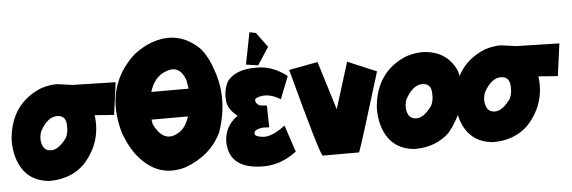

<svg xmlns="http://www.w3.org/2000/svg" viewBox="-57 -866 3124 1049"><g transform="rotate(-5 1504.5 -341.5)"><path d="M264.2 -515.1Q284.7 -512.7 348.6 -503.4L585 -497.6L561 -320.3L455.1 -328.1Q475.1 -176.8 369.1 -63Q294.4 8.3 178.7 8.3Q43.5 -2.4 3.4 -135.7Q-9.3 -178.7 -8.8 -233.4Q6.3 -431.6 178.2 -501Q223.6 -515.1 264.2 -515.1ZM148.9 -215.3Q155.8 -157.7 201.7 -157.7Q244.1 -157.7 287.1 -218.3Q301.8 -244.6 299.8 -283.7Q299.8 -341.3 249.5 -341.3Q197.8 -341.3 156.2 -265.6Q147.5 -240.2 148.9 -215.3Z M762.2 -276.9 767.1 -250Q814.9 -153.8 885.3 -183.1Q938.5 -202.6 962.4 -276.9ZM979 -427.7 971.2 -475.1Q939.5 -564 862.3 -532.2Q799.8 -509.8 774.4 -427.7ZM799.3 -696.3Q952.6 -751.5 1067.9 -634.3Q1106.9 -584.5 1128.4 -515.6Q1186.5 -356.9 1124.5 -175.3Q1065.9 -52.7 924.3 -1Q763.7 45.9 653.3 -103.5Q618.7 -152.3 594.2 -220.7Q522.5 -476.1 700.7 -640.1Q750 -678.2 799.3 -696.3Z M1351.1 -509.8Q1443.8 -513.2 1524.4 -449.2L1476.1 -326.2Q1425.3 -357.4 1380.4 -354Q1335.4 -348.6 1335.4 -333Q1335.4 -314.5 1358.9 -302.7L1397 -298.3L1399.4 -179.2L1362.8 -180.2Q1316.4 -174.8 1316.4 -152.3Q1316.4 -134.8 1361.8 -129.9Q1411.6 -126.5 1483.4 -181.2L1532.2 -34.2Q1446.3 30.8 1351.1 30.8Q1160.6 30.8 1158.7 -121.1Q1160.6 -206.5 1232.9 -256.8Q1176.8 -300.3 1176.8 -351.1Q1172.4 -400.4 1195.8 -447.8Q1241.2 -509.8 1351.1 -509.8ZM1336.9 -706.1 1371.6 -698.7 1431.6 -617.7 1368.7 -521.5 1302.7 -531.2Z M1693.4 -511.2 1775.4 -245.1 1854.5 -499 2012.7 -432.1Q1889.2 -27.8 1876.5 0.5H1676.8Q1659.7 -14.6 1535.2 -481.9Z M2267.1 -515.1Q2398.9 -512.2 2451.2 -400.4Q2466.8 -355.5 2463.9 -301.3Q2463.9 -174.8 2372.1 -63Q2297.4 8.3 2181.6 8.3Q2046.4 -2.4 2006.3 -135.7Q1993.7 -178.7 1994.1 -233.4Q2009.3 -431.6 2181.2 -501Q2226.6 -515.1 2267.1 -515.1ZM2151.9 -215.3Q2158.7 -157.7 2204.6 -157.7Q2247.1 -157.7 2290 -218.3Q2304.7 -244.6 2302.7 -283.7Q2302.7 -341.3 2252.4 -341.3Q2200.7 -341.3 2159.2 -265.6Q2150.4 -240.2 2151.9 -215.3Z M2697.8 -515.1Q2718.3 -512.7 2782.2 -503.4L3018.6 -497.6L2994.6 -320.3L2888.7 -328.1Q2908.7 -176.8 2802.7 -63Q2728 8.3 2612.3 8.3Q2477.1 -2.4 2437 -135.7Q2424.3 -178.7 2424.8 -233.4Q2439.9 -431.6 2611.8 -501Q2657.2 -515.1 2697.8 -515.1ZM2582.5 -215.3Q2589.4 -157.7 2635.3 -157.7Q2677.7 -157.7 2720.7 -218.3Q2735.4 -244.6 2733.4 -283.7Q2733.4 -341.3 2683.1 -341.3Q2631.3 -341.3 2589.8 -265.6Q2581.1 -240.2 2582.5 -215.3Z"/></g></svg>

Font: Lapsus Pro (theguybrush.com)
Style: Bold
Weight: 700
Designer: Jose Roses
Version: Version 1.00 February 9, 2018, initial release